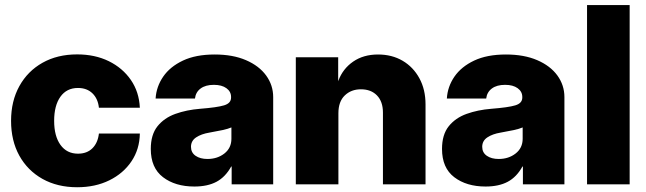

<svg xmlns="http://www.w3.org/2000/svg" viewBox="-20 -748 2621 779"><path d="M293 11.7Q212.9 11.7 152.3 -22.2Q91.8 -56.2 58.3 -116.7Q24.9 -177.2 24.9 -257.8Q24.9 -337.9 58.6 -398.7Q92.3 -459.5 152.6 -493.4Q212.9 -527.3 293 -527.3Q365.2 -527.3 421.4 -499.8Q477.5 -472.2 511 -423.6Q544.4 -375 547.4 -311H381.3Q377.4 -347.7 355 -369.4Q332.5 -391.1 296.4 -391.1Q250.5 -391.1 225.1 -355.5Q199.7 -319.8 199.7 -257.8Q199.7 -195.8 225.3 -160.2Q251 -124.5 296.4 -124.5Q333 -124.5 355 -146.5Q377 -168.5 381.3 -206.1H547.4Q546.4 -142.6 513.4 -93.5Q480.5 -44.4 423.6 -16.4Q366.7 11.7 293 11.7Z M768.6 8.8Q690.9 8.8 641.4 -29.1Q591.8 -66.9 591.8 -143.6Q591.8 -201.7 618.9 -235.6Q646 -269.5 691.4 -285.9Q736.8 -302.2 791.5 -306.6Q860.8 -312 889.2 -320.6Q917.5 -329.1 917.5 -352.1V-354.5Q917.5 -376.5 898.7 -390.1Q879.9 -403.8 847.7 -403.8Q814 -403.8 793.9 -388.9Q773.9 -374 771 -348.1H611.3Q614.3 -396.5 642.1 -437Q669.9 -477.5 722.2 -502.2Q774.4 -526.9 851.1 -526.9Q924.8 -526.9 978 -503.9Q1031.2 -481 1059.8 -441.7Q1088.4 -402.3 1088.4 -354V0H919.9V-72.3H918Q894.5 -29.8 858.4 -10.5Q822.3 8.8 768.6 8.8ZM821.8 -103Q861.8 -103 890.4 -125.2Q918.9 -147.5 918.9 -185.1V-231Q905.3 -225.1 882.8 -220.2Q860.4 -215.3 829.6 -210Q796.9 -204.6 775.9 -190.7Q754.9 -176.8 754.9 -152.3Q754.9 -128.9 773.4 -116Q792 -103 821.8 -103Z M1353 -288.6V0H1180.2V-515.6H1352.1V-418L1353 -420.9Q1371.1 -469.2 1412.8 -498Q1454.6 -526.9 1513.7 -526.9Q1570.3 -526.9 1613.5 -501.5Q1656.7 -476.1 1681.6 -430.4Q1706.5 -384.8 1706.5 -324.2V0H1533.7V-291Q1533.7 -335.9 1509.5 -360.8Q1485.4 -385.7 1444.3 -385.7Q1404.8 -385.7 1378.9 -360.8Q1353 -335.9 1353 -288.6Z M1950.2 8.8Q1872.6 8.8 1823 -29.1Q1773.4 -66.9 1773.4 -143.6Q1773.4 -201.7 1800.5 -235.6Q1827.6 -269.5 1873 -285.9Q1918.5 -302.2 1973.1 -306.6Q2042.5 -312 2070.8 -320.6Q2099.1 -329.1 2099.1 -352.1V-354.5Q2099.1 -376.5 2080.3 -390.1Q2061.5 -403.8 2029.3 -403.8Q1995.6 -403.8 1975.6 -388.9Q1955.6 -374 1952.6 -348.1H1793Q1795.9 -396.5 1823.7 -437Q1851.6 -477.5 1903.8 -502.2Q1956.1 -526.9 2032.7 -526.9Q2106.4 -526.9 2159.7 -503.9Q2212.9 -481 2241.5 -441.7Q2270 -402.3 2270 -354V0H2101.6V-72.3H2099.6Q2076.2 -29.8 2040 -10.5Q2003.9 8.8 1950.2 8.8ZM2003.4 -103Q2043.5 -103 2072 -125.2Q2100.6 -147.5 2100.6 -185.1V-231Q2086.9 -225.1 2064.5 -220.2Q2042 -215.3 2011.2 -210Q1978.5 -204.6 1957.5 -190.7Q1936.5 -176.8 1936.5 -152.3Q1936.5 -128.9 1955.1 -116Q1973.6 -103 2003.4 -103Z M2534.7 -727.5V0H2361.8V-727.5Z"/></svg>

Font: Inter Display Extra Bold
Style: Regular
Weight: 800
Designer: Rasmus Andersson
Foundry: rsms
Version: Version 4.000;git-4fc901f